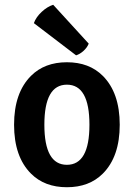

<svg xmlns="http://www.w3.org/2000/svg" viewBox="-20 -771 561 805"><path d="M411 -43Q354 14 260.5 14Q167 14 110 -43Q39 -114 39 -248Q39 -382 110 -453Q167 -510 260.5 -510Q354 -510 411 -453Q482 -382 482 -248Q482 -114 411 -43ZM260.5 -416Q166 -416 166 -248Q166 -80 260.5 -80Q355 -80 355 -248Q355 -416 260.5 -416ZM203 -751 352 -588Q345 -571 330 -557.5Q315 -544 299 -539L122 -674Q131 -699 154.5 -721Q178 -743 203 -751Z"/></svg>

Font: Signika Negative
Style: Semibold
Weight: 600
Designer: Anna Giedrys
Foundry: Anna Giedrys
Version: Version 1.001